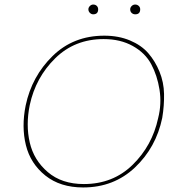

<svg xmlns="http://www.w3.org/2000/svg" viewBox="-20 -820 773 845"><path d="M390 -757Q382 -757 375.5 -763.5Q369 -770 369 -779Q369 -787 375.5 -793.5Q382 -800 390 -800Q400 -800 406 -794Q412 -788 412 -779Q412 -757 390 -757ZM575 -757Q566 -757 559.5 -763Q553 -769 553 -779Q553 -787 559.5 -793.5Q566 -800 575 -800Q584 -800 590.5 -794Q597 -788 597 -779Q597 -757 575 -757ZM346 5Q245 5 179.5 -47.5Q114 -100 94 -181Q74 -262 93 -356Q120 -484 211.5 -573.5Q303 -663 439 -663Q502 -663 552 -642Q602 -621 632.5 -586Q663 -551 682 -504.5Q701 -458 702 -406.5Q703 -355 694 -301Q667 -171 574 -83Q481 5 346 5ZM349 -10Q477 -10 563.5 -94.5Q650 -179 676 -300Q692 -363 682 -425.5Q672 -488 645.5 -537.5Q619 -587 564.5 -617.5Q510 -648 436 -648Q309 -648 223 -563.5Q137 -479 111 -358Q93 -270 111 -192.5Q129 -115 190.5 -62.5Q252 -10 349 -10Z"/></svg>

Font: EauTest Thin
Style: Italic
Weight: 250
Italic angle: -12°
Designer: Christian Thalmann (Catharsis Fonts)
Version: Version 0.001;PS 000.001;hotconv 1.0.88;makeotf.lib2.5.64775